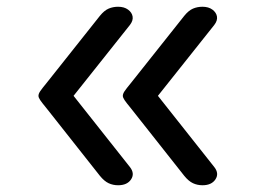

<svg xmlns="http://www.w3.org/2000/svg" viewBox="-20 -535 765 569"><path d="M330 14Q315 14 302 8Q289 2 276 -14L118 -214Q104 -231 99 -238.5Q94 -246 94 -251Q94 -257 99 -264.5Q104 -272 118 -289L276 -488Q289 -504 302 -509.5Q315 -515 330 -515Q348 -515 359.5 -506.5Q371 -498 373 -486Q375 -474 365 -461L198 -251L365 -40Q380 -21 368.5 -3.5Q357 14 330 14ZM580 14Q565 14 552 8Q539 2 526 -14L368 -214Q354 -231 349 -238.5Q344 -246 344 -251Q344 -257 349 -264.5Q354 -272 368 -289L526 -488Q539 -504 552 -509.5Q565 -515 580 -515Q598 -515 609.5 -506.5Q621 -498 623 -486Q625 -474 615 -461L448 -251L615 -40Q630 -21 618.5 -3.5Q607 14 580 14Z"/></svg>

Font: Playwrite VN
Style: Regular
Weight: 400
Designer: Veronika Burian, José Scaglione
Foundry: TypeTogether
Version: Version 1.002